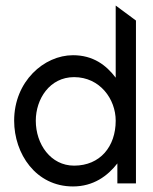

<svg xmlns="http://www.w3.org/2000/svg" viewBox="-20 -661 550 692"><path d="M31 -226C31 -107 109 11 243 11C317 11 368 -27 403 -72V0H470V-587L397 -641V-381C363 -426 316 -462 243 -462C139 -462 31 -368 31 -226ZM109 -226C109 -304 159 -383 247 -383C340 -383 397 -304 397 -226C397 -133 341 -64 247 -64C163 -64 109 -141 109 -226Z"/></svg>

Font: Charger Pro
Style: Regular
Weight: 400
Designer: Jasper
Foundry: Cannot Into Space Fonts
Version: Version 1.09